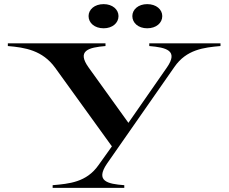

<svg xmlns="http://www.w3.org/2000/svg" viewBox="-20 -710 1107 930"><path d="M235 187V200H582V187C500 181 441 167 498 83L825 -386C883 -470 967 -480 1048 -487V-500H703V-487C786 -480 845 -465 789 -384L602 -115L410 -382C350 -465 409 -480 491 -487V-500H18V-487C102 -480 186 -466 247 -382L522 -1L457 90C399 173 315 180 235 187ZM482 -573C525 -573 554 -599 554 -632C554 -664 525 -690 482 -690C438 -690 409 -664 409 -632C409 -599 438 -573 482 -573ZM693 -573C737 -573 766 -599 766 -632C766 -664 737 -690 693 -690C650 -690 621 -664 621 -632C621 -599 650 -573 693 -573Z"/></svg>

Font: Sprat Extended Medium
Style: Regular
Weight: 500
Width: 9
Designer: Ethan Nakache
Foundry: Collletttivo
Version: Version 2.000;Glyphs 3.2 (3217)